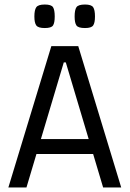

<svg xmlns="http://www.w3.org/2000/svg" viewBox="-20 -829 573 849"><path d="M17 0 207 -625H326L516 0H436L271 -553H262L97 0ZM104 -148V-214H431V-148ZM356 -705Q326 -705 318 -716.5Q310 -728 310 -756Q310 -785 318 -797Q326 -809 356 -809Q384 -809 392 -797Q400 -785 400 -756Q400 -728 392 -716.5Q384 -705 356 -705ZM178 -705Q149 -705 140.5 -716.5Q132 -728 132 -756Q132 -785 140.5 -797Q149 -809 178 -809Q207 -809 214.5 -797Q222 -785 222 -756Q222 -728 214.5 -716.5Q207 -705 178 -705Z"/></svg>

Font: Changa ExtraLight Light
Style: Regular
Weight: 300
Version: Version 3.002; ttfautohint (v1.8.2)